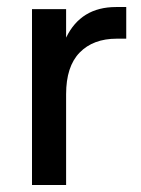

<svg xmlns="http://www.w3.org/2000/svg" viewBox="-20 -526 401 546"><path d="M71 -500H168V-419Q210 -506 310 -506H339V-416H312Q245 -416 206.5 -376.5Q168 -337 168 -258V0H71Z"/></svg>

Font: NT Somic Medium
Style: Regular
Weight: 500
Designer: Ravid Balaliev — lead type designer, mastering
Michael Voronin — secret advisor, marketing
Ivan Kovalenko — best boy
Foundry: NT Type
Version: Version 0.7